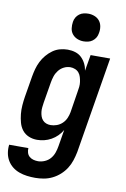

<svg xmlns="http://www.w3.org/2000/svg" viewBox="-115 -810 719 1093"><g transform="rotate(10 244.5 -263.5)"><path d="M168 223Q144 223 120.5 220Q97 217 75 209Q53 201 35.5 187Q18 173 6.5 153.5Q-5 134 -9 110.5Q-13 87 -10 63H101Q100 77 104 90Q108 103 118 111.5Q128 120 141 123.5Q154 127 168 127Q187 127 206.5 118.5Q226 110 239 94.5Q252 79 258.5 60Q265 41 268 22L284 -74Q273 -55 257.5 -39.5Q242 -24 222.5 -13Q203 -2 182 3Q161 8 141 8Q115 8 92.5 -1.5Q70 -11 55.5 -29.5Q41 -48 34.5 -72Q28 -96 25.5 -120.5Q23 -145 25 -171Q27 -197 31 -222L51 -342Q55 -365 61 -387Q67 -409 77.5 -430Q88 -451 103.5 -469.5Q119 -488 138.5 -502Q158 -516 180.5 -522Q203 -528 225 -528Q248 -528 269 -521.5Q290 -515 305 -500.5Q320 -486 329.5 -467Q339 -448 342 -427L358 -520H471L379 37Q374 62 366 86.5Q358 111 344 133Q330 155 310 173Q290 191 266.5 202.5Q243 214 218 218.5Q193 223 168 223ZM202 -88Q220 -88 238 -94.5Q256 -101 270 -114.5Q284 -128 291.5 -145.5Q299 -163 302 -180L321 -300Q324 -315 325.5 -330Q327 -345 325 -359Q323 -373 319 -386.5Q315 -400 306.5 -410.5Q298 -421 284.5 -426.5Q271 -432 257 -432Q238 -432 220 -423Q202 -414 189.5 -398Q177 -382 171 -363.5Q165 -345 162 -327L142 -207Q140 -193 138.5 -179.5Q137 -166 138.5 -153Q140 -140 144 -128Q148 -116 156.5 -106.5Q165 -97 177 -92.5Q189 -88 202 -88ZM304 -590Q285 -590 268 -597Q251 -604 239.5 -618Q228 -632 225.5 -651Q223 -670 226 -689Q228 -703 235 -715Q242 -727 253.5 -735.5Q265 -744 278.5 -747Q292 -750 305 -750Q324 -750 341.5 -743Q359 -736 370 -722Q381 -708 384 -689Q387 -670 383 -651Q381 -637 374 -625Q367 -613 355.5 -604.5Q344 -596 330.5 -593Q317 -590 304 -590Z"/></g></svg>

Font: Iosevka Curly
Style: Bold Italic
Weight: 700
Italic angle: -9°
Monospace: yes
Designer: Belleve Invis
Foundry: Belleve Invis
Version: Version 22.1.2; ttfautohint (v1.8.4)